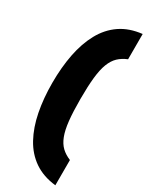

<svg xmlns="http://www.w3.org/2000/svg" viewBox="-247 -798 837 1066"><g transform="rotate(30 171.5 -265.0)"><path d="M24 -265Q24 -364 40.5 -448.5Q57 -533 92.5 -598Q128 -663 185 -702Q242 -741 323 -750V-588Q289 -574 266.5 -552.5Q244 -531 230 -495Q216 -459 210 -403Q204 -347 204 -265Q204 -183 210 -127Q216 -71 230 -35Q244 1 266.5 22.5Q289 44 323 58V220Q242 211 185 172Q128 133 92.5 68Q57 3 40.5 -81.5Q24 -166 24 -265Z"/></g></svg>

Font: Georama Black
Style: Regular
Weight: 900
Designer: Jean-Baptiste Levee
Foundry: Production Type
Version: Version 1.001